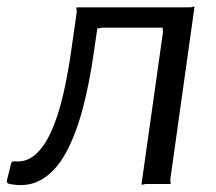

<svg xmlns="http://www.w3.org/2000/svg" viewBox="-36 -552 649 576"><path d="M-8.9 -0.4Q-16.7 -2.7 -15.4 -10.5L-2.9 -60.5Q-1.4 -68.9 7.6 -68.1Q42.1 -64.4 69.3 -87.7Q96.4 -110.9 117.2 -156.4Q138 -201.9 153.1 -266.3Q168.1 -330.6 178.8 -408.1L194 -514.2Q194.5 -521.7 193.3 -525.8Q192.1 -530 195.8 -530H531.6Q539 -529.7 542.7 -531.7Q546.3 -533.7 547.3 -530L475.2 -15.8Q474.6 -9.3 475.8 -4.7Q477.1 0 473.3 0H404.4Q397.9 -0.3 393.7 1.7Q389.6 3.7 388.6 0L452.6 -453.2Q453.2 -460.6 452 -464.8Q450.7 -468.9 454.5 -468.9H272.1Q265.6 -469.2 261.5 -467.2Q257.3 -465.2 256.3 -468.9L245.2 -392.9Q232.4 -302.1 211.9 -225.1Q191.4 -148 161.7 -93.6Q132 -39.1 89.8 -13.9Q47.7 11.3 -8.9 -0.4Z"/></svg>

Font: Libre Franklin Thin
Style: Italic
Weight: 100
Italic angle: -8°
Designer: Pablo Impallari, Rodrigo Fuenzalida, Nhung Nguyen
Foundry: Impallari Type
Version: Version 3.000